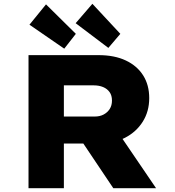

<svg xmlns="http://www.w3.org/2000/svg" viewBox="-20 -990 922 1010"><path d="M130 0V-700H498Q582 -700 641.5 -672Q701 -644 733 -593.5Q765 -543 765 -474Q765 -404 731 -350Q697 -296 638 -265.5Q579 -235 504 -235H316V0ZM576 0 364 -316 569 -341 801 0ZM316 -377H479Q505 -377 525 -387.5Q545 -398 557 -416.5Q569 -435 569 -461Q569 -488 556.5 -505.5Q544 -523 522.5 -532Q501 -541 473 -541H316ZM550 -738 378 -868 466 -970 613 -812ZM318 -734 135 -860 222 -967 379 -812Z"/></svg>

Font: Lexend Giga ExtraBold
Style: Regular
Weight: 800
Designer: Bonnie Shaver-Troup, Thomas Jockin
Foundry: Lexend
Version: Version 1.007